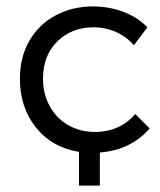

<svg xmlns="http://www.w3.org/2000/svg" viewBox="-20 -468 497 598"><path d="M446 -68Q419 -36 380 -16.5Q341 3 291 7V110H226V5Q141 -9 91.5 -71.5Q42 -134 42 -222Q42 -291 72 -342Q102 -393 154 -420.5Q206 -448 270 -448Q320 -448 364.5 -431Q409 -414 439 -383L397 -327Q375 -353 342 -368Q309 -383 271 -383Q204 -383 159 -339.5Q114 -296 114 -223Q114 -175 135 -137Q156 -99 193 -78Q230 -57 276 -57Q315 -57 347.5 -72Q380 -87 401 -113Z"/></svg>

Font: Tilda Sans
Style: Regular
Weight: 400
Designer: ParaType Ltd
Foundry: ParaType Ltd
Version: Version 1.002W